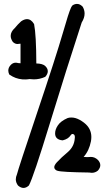

<svg xmlns="http://www.w3.org/2000/svg" viewBox="-20 -846 540 973"><path d="M370.1 -826.2Q385.3 -826.2 397.9 -813L398.9 -812.5Q408.7 -794.9 408.7 -777.3Q408.7 -755.4 394 -731.9Q316.9 -496.1 232.9 -221.7Q148.9 52.7 126.5 93.8L125.5 94.7Q112.8 106.4 99.1 106.4Q85.4 106.4 71.3 94.2Q60.1 79.1 60.1 63Q60.1 50.8 65.9 37.6Q72.3 10.3 167.7 -273.4Q263.2 -557.1 299.3 -681.6Q327.6 -780.8 339.8 -807.1Q344.7 -816.9 348.1 -819.3Q359.4 -826.2 370.1 -826.2ZM116.7 -749Q137.7 -749 152.3 -724.6L152.8 -723.6Q163.6 -668.9 164.1 -524.4Q196.3 -523.9 209.5 -511.2Q222.2 -499 222.2 -485.1Q222.2 -471.2 210 -457.5L209 -456.5Q181.2 -443.8 151.4 -443.8Q140.6 -443.8 129.9 -445.3Q117.2 -443.4 108.2 -443.4Q99.1 -443.4 93.3 -443.8Q58.1 -446.8 28.8 -467.3L26.9 -468.3Q22 -479.5 22 -488.3Q22 -503.9 34.7 -517.1Q45.4 -528.3 59.6 -528.3Q65.4 -528.3 71.8 -526.4L84 -525.4V-624.5L77.6 -624Q72.8 -623 68.4 -623Q55.7 -623 44.9 -633.8Q34.2 -649.4 34.2 -664.1Q34.2 -685.1 54.7 -703.6Q69.8 -722.2 86.9 -737.8Q103 -749 116.7 -749ZM403.8 -50.8Q413.6 -49.8 420.9 -49.8Q428.2 -49.8 432.6 -50.3Q437 -50.8 440.4 -50.8Q460.4 -50.8 476.1 -35.6Q488.3 -22.5 488.3 -8.8Q488.3 4.9 476.1 18.6Q462.4 29.8 444.8 29.8Q438.5 29.8 431.6 28.3Q293.5 26.4 271.5 19.5Q264.2 17.6 260.3 13.2Q254.9 8.3 254.9 1.5Q254.9 -8.8 267.6 -22.9Q291.5 -48.8 322.3 -74.2Q356.4 -103 358.9 -145Q359.4 -147.5 359.4 -150.4Q359.4 -162.6 353 -165.5Q349.6 -167 348.1 -167Q346.7 -167 345.9 -167Q345.2 -167 343.8 -166Q340.8 -164.6 337.9 -160.2Q326.2 -141.6 297.9 -134.8H296.4Q277.3 -136.7 268.1 -146Q259.3 -154.3 259.3 -169.9Q259.3 -189.5 272.5 -209.5Q286.6 -231.9 322.3 -247.6Q330.6 -250.5 341.3 -250.5Q352.1 -250.5 362.3 -247.6Q382.8 -241.7 405.3 -224.6Q442.9 -195.8 442.9 -151.9Q442.9 -141.1 440.9 -129.9Q431.6 -82 403.8 -50.8Z"/></svg>

Font: Bakudai
Style: Bold
Weight: 700
Version: Version 1.48